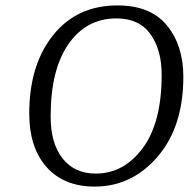

<svg xmlns="http://www.w3.org/2000/svg" viewBox="-20 -679 697 709"><path d="M657 -395Q657 -211 562 -100.5Q467 10 330 10Q216 10 152 -62Q88 -134 88 -260Q88 -439 176 -549Q264 -659 414 -659Q536 -659 596.5 -585Q657 -511 657 -395ZM577 -403Q577 -495 535.5 -553Q494 -611 410 -611Q299 -611 233 -516.5Q167 -422 167 -249Q167 -150 211 -94Q255 -38 334 -38Q437 -38 507 -132Q577 -226 577 -403Z"/></svg>

Font: Arsenal
Style: Italic
Weight: 400
Italic angle: -9.10001°
Designer: Andrij Shevchenko
Foundry: Stairsfor
Version: Version 2.001;PS 002.001;hotconv 1.0.88;makeotf.lib2.5.64775